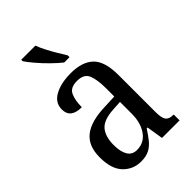

<svg xmlns="http://www.w3.org/2000/svg" viewBox="-231 -853 950 950"><g transform="rotate(-45 243.5 -378.0)"><path d="M173 10Q118 10 80 -29Q42 -68 42 -150Q42 -230 90 -268Q138 -306 236 -309L306 -312V-373Q306 -429 292.5 -463Q279 -497 230 -497Q183 -497 169 -466.5Q155 -436 155 -388Q77 -388 77 -450Q77 -497 121.5 -521.5Q166 -546 236 -546Q315 -546 355.5 -507Q396 -468 396 -372V-113Q396 -71 407.5 -56Q419 -41 448 -41H451V0H328L314 -87H308Q290 -59 272.5 -37Q255 -15 232 -2.5Q209 10 173 10ZM199 -45Q249 -45 278 -86Q307 -127 307 -191V-273L256 -270Q187 -266 160.5 -234.5Q134 -203 134 -144Q134 -98 149.5 -71.5Q165 -45 199 -45ZM250 -606Q227 -624 198 -652.5Q169 -681 144.5 -710Q120 -739 109 -756V-766H208Q216 -744 230 -717Q244 -690 259.5 -664Q275 -638 287 -619V-606Z"/></g></svg>

Font: Noto Serif Condensed
Style: Regular
Weight: 400
Width: 3
Designer: Monotype Design Team
Foundry: Monotype Imaging Inc.
Version: Version 2.013; ttfautohint (v1.8.4.7-5d5b)